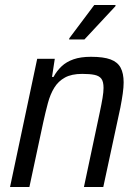

<svg xmlns="http://www.w3.org/2000/svg" viewBox="-20 -744 552 764"><path d="M20 0 128 -510H198L187 -438H193Q206 -462 225 -480Q244 -498 272.5 -508Q301 -518 342 -518Q392 -518 420 -507.5Q448 -497 460 -474.5Q472 -452 472 -416Q472 -397 468.5 -372Q465 -347 459 -316L391 0H314L377 -297Q384 -330 388 -354Q392 -378 392 -394Q392 -419 383.5 -430.5Q375 -442 356.5 -446Q338 -450 307 -450Q265 -450 238.5 -435.5Q212 -421 196 -395Q180 -369 170.5 -333.5Q161 -298 152 -257L97 0ZM255 -587 256 -592 355 -724H440L439 -719L316 -587Z"/></svg>

Font: Saira SemiCondensed
Style: Italic
Weight: 400
Width: 4
Italic angle: -12°
Designer: Hector Gatti with collaboration of the Omnibus-Type team
Foundry: Omnibus-Type
Version: Version 1.101